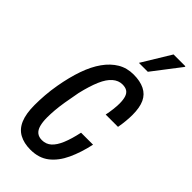

<svg xmlns="http://www.w3.org/2000/svg" viewBox="-234 -775 838 838"><g transform="rotate(45 184.5 -356.0)"><path d="M148 12Q108 12 79.5 -3.5Q51 -19 37 -52.5Q23 -86 23 -139Q23 -169 25.5 -201.5Q28 -234 34 -268Q45 -331 62.5 -381Q80 -431 105 -466Q130 -501 162 -520Q194 -539 235 -539Q275 -539 302.5 -525.5Q330 -512 343 -484Q356 -456 356 -410Q356 -394 354 -372Q352 -350 348 -329H272Q276 -348 278.5 -369Q281 -390 281 -405Q281 -429 276 -444.5Q271 -460 260 -467Q249 -474 231 -474Q207 -474 186.5 -456.5Q166 -439 150.5 -403Q135 -367 122 -312Q114 -271 109 -240Q104 -209 102 -185Q100 -161 100 -139Q100 -111 105.5 -91.5Q111 -72 123 -62.5Q135 -53 154 -53Q179 -53 197 -69Q215 -85 228.5 -117.5Q242 -150 252 -197H326Q313 -137 291 -89.5Q269 -42 234.5 -15Q200 12 148 12ZM215 -591 296 -724H369V-720L270 -591Z"/></g></svg>

Font: Archivo ExtraCondensed
Style: Italic
Weight: 400
Width: 2
Italic angle: -10°
Designer: Hector Gatti
Foundry: Omnibus-Type
Version: Version 2.001